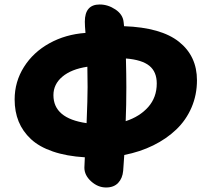

<svg xmlns="http://www.w3.org/2000/svg" viewBox="-20 -746 926 851"><path d="M450.2 85Q414.1 85 384 57.9Q354 30.8 354 -2.9Q354 -6.8 356 -48.8Q274.9 -53.7 214.4 -74.5Q153.8 -95.2 117.2 -129.4Q80.6 -163.6 62.7 -207.3Q44.9 -251 44.9 -305.2Q44.9 -383.8 86.2 -449.2Q127.4 -514.6 199 -554.2Q270.5 -593.8 358.9 -600.1Q356 -631.8 356 -649.9Q356 -726.1 421.9 -726.1Q458.5 -726.1 491.5 -704.1Q524.4 -682.1 527.8 -648.9Q528.3 -647 528.8 -640.1Q529.3 -633.3 529.8 -629.9Q694.3 -624 773.7 -560.5Q853 -497.1 853 -390.1Q853 -325.7 828.9 -269.5Q804.7 -213.4 761.2 -171.9Q717.8 -130.4 659.2 -101.6Q600.6 -72.8 530.8 -59.1Q529.3 -39.1 527.8 -15.6Q526.4 7.8 525.9 11.2Q522.9 44.4 503.7 64.7Q484.4 85 450.2 85ZM540 -359.9Q540 -279.3 537.1 -209Q599.1 -229 637 -271.7Q674.8 -314.5 674.8 -376Q674.8 -427.7 642.1 -454.3Q609.4 -481 538.1 -486.8Q540 -414.6 540 -359.9ZM216.8 -324.2Q216.8 -221.2 363.8 -200.2Q368.2 -307.6 368.2 -359.9Q368.2 -377.4 367.7 -407.5Q367.2 -437.5 367.2 -450.2Q295.9 -439.5 256.3 -406Q216.8 -372.6 216.8 -324.2Z"/></svg>

Font: Shantell Sans Irregular Bouncy
Style: Regular
Weight: 800
Designer: Stephen Nixon, Anya Danilova, Shantell Martin
Foundry: Arrow Type
Version: Version 1.006;[9816181b4]